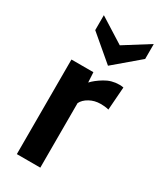

<svg xmlns="http://www.w3.org/2000/svg" viewBox="-191 -814 732 879"><g transform="rotate(30 174.5 -375.0)"><path d="M58 0V-500H174L177 -447Q196 -468 230.5 -489Q265 -510 306 -510Q318 -510 328 -508L319 -386Q308 -389 297 -390Q286 -391 276 -391Q244 -391 218 -376.5Q192 -362 182 -341V0ZM217 -559 85 -671V-750L217 -667L349 -750V-671Z"/></g></svg>

Font: Cabin VF Beta
Style: Regular
Weight: 400
Designer: Pablo Impallari
Foundry: Pablo Impallari. http://www.impallari.com Igino Marini. http://www.ikern.com
Version: Version 2.200